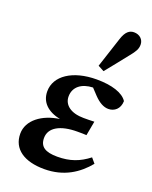

<svg xmlns="http://www.w3.org/2000/svg" viewBox="-147 -857 756 952"><g transform="rotate(20 231.0 -381.0)"><path d="M205 14C309 14 380 -34 431 -96L409 -122C360 -84 312 -66 245 -66C182 -66 152 -85 152 -131C152 -186 207 -217 297 -217C316 -217 334 -217 345 -216L359 -292C334 -291 327 -291 302 -291C236 -291 196 -321 196 -366C196 -417 236 -447 295 -449L326 -416C352 -389 377 -375 402 -375C433 -375 461 -396 462 -438C439 -474 379 -493 299 -493C173 -493 88 -436 88 -354C88 -297 127 -260 194 -246C104 -234 34 -182 34 -111C34 -30 100 14 205 14ZM284 -560 316 -543C349 -583 380 -623 412 -663C434 -690 444 -706 444 -729C444 -756 423 -776 393 -776C370 -776 350 -763 336 -719C319 -668 301 -613 284 -560Z"/></g></svg>

Font: Source Serif Pro Semibold
Style: Italic
Weight: 600
Italic angle: -12°
Designer: Frank Grießhammer
Foundry: Adobe Systems Incorporated
Version: Version 3.001;hotconv 1.0.111;makeotfexe 2.5.65597